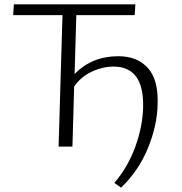

<svg xmlns="http://www.w3.org/2000/svg" viewBox="-20 -678 843 888"><path d="M527 -418Q615 -418 664 -363.5Q713 -309 709 -196Q707 -97 664 7.5Q621 112 540 190L509 168Q572 94 606 0Q640 -94 642 -183Q646 -370 505 -370Q454 -370 403.5 -346Q353 -322 323 -278L315 0H251L269 -608H41L44 -658H606L603 -608H333L325 -336Q406 -418 527 -418Z"/></svg>

Font: EauTest Semilight
Style: Italic
Weight: 300
Italic angle: -12°
Designer: Christian Thalmann (Catharsis Fonts)
Version: Version 0.001;PS 000.001;hotconv 1.0.88;makeotf.lib2.5.64775